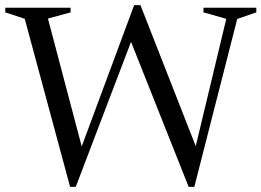

<svg xmlns="http://www.w3.org/2000/svg" viewBox="-28 -715 1014 745"><path d="M501 -606.5 266 10H244L68 -642L-7.5 -667V-685H246V-667L158 -643L298 -113H276.5L492.5 -695H517L750.5 -99.5L717 -87.5L850 -642L761.5 -667V-685H966.5V-667L892.5 -641.5L726 10H704L467 -586.5Z"/></svg>

Font: Newsreader 36pt
Style: Regular
Weight: 400
Designer: Hugues Gentile
Foundry: Production Type
Version: Version 1.003